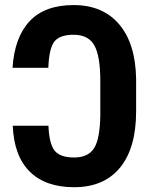

<svg xmlns="http://www.w3.org/2000/svg" viewBox="-20 -741 611 770"><path d="M174.3 -236.8Q177.2 -164.1 199.2 -136.7Q221.2 -109.4 277.3 -109.4Q333.5 -109.4 357.2 -146.5Q380.9 -183.6 382.3 -279.3V-416.5Q382.3 -516.1 358.4 -558.8Q334.5 -601.6 275.4 -601.6Q219.7 -601.6 198.2 -574.5Q176.8 -547.4 173.8 -469.2H30.3Q38.1 -590.8 98.6 -655.8Q159.2 -720.7 275.4 -720.7Q392.1 -720.7 457.8 -643.6Q523.4 -566.4 525.9 -425.3V-294.4Q525.9 -147.5 461.4 -68.8Q397 9.8 277.3 9.8Q162.6 9.8 99.4 -52.7Q36.1 -115.2 31.2 -236.8Z"/></svg>

Font: Roboto Condensed
Style: Bold
Weight: 700
Designer: Google
Version: Version 2.134; 2016